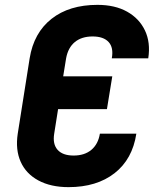

<svg xmlns="http://www.w3.org/2000/svg" viewBox="-20 -760 640 790"><path d="M262 10Q189 10 138 -17.5Q87 -45 65 -94.5Q43 -144 53 -210L102 -520Q119 -625 192 -682.5Q265 -740 381 -740Q453 -740 503 -712Q553 -684 576.5 -634.5Q600 -585 590 -520H440Q448 -564 427 -587Q406 -610 361 -610Q316 -610 288 -587Q260 -564 252 -520L240 -446H442L420 -311H219L203 -210Q196 -167 217 -143.5Q238 -120 283 -120Q328 -120 356 -143.5Q384 -167 391 -210H541Q525 -105 451.5 -47.5Q378 10 262 10Z"/></svg>

Font: JetBrains Mono NL ExtraBold
Style: Italic
Weight: 800
Italic angle: -9°
Monospace: yes
Designer: Philipp Nurullin, Konstantin Bulenkov
Foundry: JetBrains
Version: Version 2.305; ttfautohint (v1.8.4.7-5d5b)